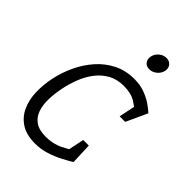

<svg xmlns="http://www.w3.org/2000/svg" viewBox="-205 -761 854 854"><g transform="rotate(45 222.5 -333.5)"><path d="M180 8Q125 8 91 -14Q57 -36 40 -73Q23 -110 21.5 -156Q20 -202 30 -250Q40 -298 61.5 -344Q83 -390 115.5 -427Q148 -464 191.5 -486Q235 -508 290 -508L278 -453Q236 -453 205 -436Q174 -419 151.5 -390.5Q129 -362 114.5 -325.5Q100 -289 92 -250Q84 -211 83 -174.5Q82 -138 92 -109Q102 -80 126 -63.5Q150 -47 192 -47ZM179 8 191 -47Q238 -47 274.5 -65.5Q311 -84 333 -99L359 -55Q341 -44 312.5 -29Q284 -14 250 -3Q216 8 179 8ZM397 -402Q381 -417 352.5 -435Q324 -453 277 -453L289 -508Q326 -508 355.5 -497Q385 -486 406.5 -471Q428 -456 441 -444ZM320 -155H355L359 -55H299ZM360 -344 381 -444H441L395 -344ZM305 -585Q286 -585 276 -598Q266 -611 270 -630Q274 -649 289.5 -662Q305 -675 324 -675Q343 -675 353.5 -662Q364 -649 360 -630Q356 -611 340 -598Q324 -585 305 -585Z"/></g></svg>

Font: Epunda Slab Light
Style: Italic
Weight: 300
Italic angle: -12°
Designer: Simon Atzbach
Foundry: typofactur
Version: Version 1.102